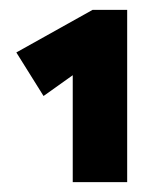

<svg xmlns="http://www.w3.org/2000/svg" viewBox="-20 -774 335 388"><path d="M237 -754V-406H127V-622L68 -580L13 -668L167 -754Z"/></svg>

Font: Ysabeau Ultrabold
Style: Regular
Weight: 800
Designer: Christian Thalmann (Catharsis Fonts)
Version: Version 0.003